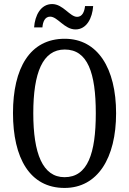

<svg xmlns="http://www.w3.org/2000/svg" viewBox="-20 -916 637 946"><path d="M352 -771C407 -771 435 -827 439 -886H399C396 -859 386 -833 360 -833C324 -833 291 -896 237 -896C180 -896 152 -839 148 -781H189C191 -808 201 -834 227 -834C264 -834 297 -771 352 -771ZM298 10C461 10 552 -137 552 -358C552 -580 461 -725 299 -725C127 -725 44 -580 44 -359C44 -137 127 10 298 10ZM298 -43C190 -43 144 -160 144 -358C144 -557 190 -672 299 -672C412 -672 452 -557 452 -358C452 -160 412 -43 298 -43Z"/></svg>

Font: Noto Serif Ethiopic XCn
Style: Regular
Weight: 400
Width: 2
Designer: Monotype Design Team
Foundry: Monotype Imaging Inc.
Version: Version 2.102